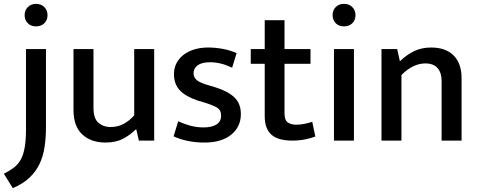

<svg xmlns="http://www.w3.org/2000/svg" viewBox="-57 -725 2466 990"><path d="M77 -472H180V-70Q180 -13 172.5 35Q165 83 146 122Q127 161 94 192Q61 223 9 245L-37 171Q-6 155 15.5 138.5Q37 122 50.5 97Q64 72 70.5 34.5Q77 -3 77 -60ZM129 -589Q102 -589 86 -605.5Q70 -622 70 -647Q70 -672 86.5 -688.5Q103 -705 129 -705Q155 -705 171.5 -688.5Q188 -672 188 -647Q188 -621 171.5 -605Q155 -589 129 -589Z M635 -472H738V0H659L646 -57H642Q617 -31 579 -10.5Q541 10 487 10Q412 10 367 -32Q322 -74 322 -158V-472H425V-169Q425 -114 450.5 -92Q476 -70 512 -70Q551 -70 581 -86.5Q611 -103 635 -130Z M1140 -376Q1108 -391 1080.5 -397.5Q1053 -404 1026 -404Q984 -404 962.5 -388.5Q941 -373 941 -347Q941 -327 957 -312.5Q973 -298 1023 -284L1053 -275Q1118 -255 1151.5 -223Q1185 -191 1185 -137Q1185 -71 1135 -30.5Q1085 10 998 10Q951 10 910.5 1.5Q870 -7 838 -22L862 -100Q891 -86 924 -77Q957 -68 992 -68Q1035 -68 1059 -83Q1083 -98 1083 -129Q1083 -158 1061.5 -170.5Q1040 -183 995 -197L964 -206Q901 -227 870.5 -259Q840 -291 840 -343Q840 -374 853 -399Q866 -424 889 -442Q912 -460 944.5 -470Q977 -480 1016 -480Q1053 -480 1091.5 -473Q1130 -466 1163 -451Z M1544 -396H1410V-141Q1410 -106 1426.5 -94Q1443 -82 1471 -82Q1491 -82 1513.5 -86.5Q1536 -91 1553 -97L1569 -21Q1549 -13 1517.5 -6.5Q1486 0 1451 0Q1375 0 1341.5 -31.5Q1308 -63 1308 -125V-396H1236V-472H1308V-621H1410V-472H1544Z M1665 0V-472H1768V0ZM1717 -589Q1690 -589 1674 -605.5Q1658 -622 1658 -647Q1658 -672 1674 -688.5Q1690 -705 1717 -705Q1743 -705 1759.5 -688.5Q1776 -672 1776 -647Q1776 -621 1759.5 -605Q1743 -589 1717 -589Z M2013 0H1910V-472H1991L2005 -409Q2040 -443 2078.5 -461.5Q2117 -480 2166 -480Q2241 -480 2282 -439Q2323 -398 2323 -322V0H2220V-309Q2220 -350 2199 -374Q2178 -398 2136 -398Q2104 -398 2072.5 -382.5Q2041 -367 2013 -338Z"/></svg>

Font: Mukta Mahee Medium
Style: Regular
Weight: 500
Designer: Shuchita Grover, Noopur Datye, Girish Dalvi, Yashodeep Gholap
Foundry: Ek Type
Version: Version 2.538;PS 1.000;hotconv 16.6.51;makeotf.lib2.5.65220;